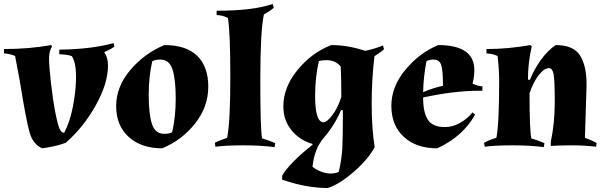

<svg xmlns="http://www.w3.org/2000/svg" viewBox="-38 -732 3040 967"><path d="M506 -403Q506 -311 443.5 -200Q381 -89 293 -13Q247 5 175 15Q130 -4 112.5 -60Q95 -116 61 -328Q57 -350 38 -450Q14 -461 -18 -463V-485Q108 -485 220 -505L224 -498Q209 -474 209 -437.5Q209 -401 218.5 -316Q228 -231 240.5 -166.5Q253 -102 262.5 -82.5Q272 -63 285 -63Q314 -116 329.5 -196.5Q345 -277 345 -346.5Q345 -416 324 -449Q306 -457 260 -459L261 -482Q423 -484 534 -515L538 -497Q522 -485 487 -469Q506 -442 506 -403Z M790 -505Q900 -505 955.5 -450.5Q1011 -396 1011 -295Q1011 -194 944.5 -110Q878 -26 779 15Q673 15 610 -42.5Q547 -100 547 -197.5Q547 -295 618 -379Q689 -463 790 -505ZM769 -432Q746 -432 729 -424Q711 -348 711 -253.5Q711 -159 727 -108.5Q743 -58 789 -58Q816 -58 829 -66Q847 -142 847 -236.5Q847 -331 831 -381.5Q815 -432 769 -432Z M1291 -659Q1273 -576 1273 -327.5Q1273 -79 1282 -35Q1317 -25 1348 -11L1345 9Q1278 0 1188 0Q1098 0 1047 7L1044 -13Q1060 -22 1106 -38Q1122 -118 1122 -343Q1122 -568 1110 -641Q1083 -656 1053 -656V-678Q1238 -678 1335 -712L1341 -693Q1321 -676 1291 -659Z M1389 -196Q1389 -292 1460 -379Q1531 -466 1630 -505Q1714 -505 1801 -476Q1850 -486 1891 -503L1896 -484Q1883 -471 1848 -449Q1834 -335 1834 -209.5Q1834 -84 1849 9Q1819 67 1746.5 131Q1674 195 1613 215Q1505 215 1383 173V153Q1419 90 1536 -3V-7Q1469 -27 1429 -77.5Q1389 -128 1389 -196ZM1549 -249Q1549 -116 1592 -116Q1608 -116 1635.5 -151.5Q1663 -187 1681 -244Q1681 -350 1678 -397Q1651 -429 1607 -429Q1584 -429 1568 -424Q1549 -342 1549 -249ZM1668 134Q1683 70 1686 15Q1689 -40 1689 -176L1680 -178Q1649 -104 1593 -38Q1545 17 1536 108Q1552 122 1578.5 132Q1605 142 1627 142Q1649 142 1668 134Z M2203 -92Q2241 -92 2278 -112.5Q2315 -133 2342 -166L2355 -155Q2293 -44 2164 15Q2058 15 1995.5 -43Q1933 -101 1933 -198.5Q1933 -296 2004 -381Q2075 -466 2169 -505Q2351 -505 2351 -379Q2351 -347 2342 -311Q2369 -298 2392 -297L2391 -275Q2384 -275 2377 -275Q2249 -275 2093 -241Q2093 -167 2116.5 -129.5Q2140 -92 2203 -92ZM2145 -432Q2126 -432 2110 -424Q2095 -349 2093 -268Q2143 -289 2193 -300Q2193 -378 2184 -405Q2175 -432 2145 -432Z M2476 -322Q2476 -384 2468 -450Q2444 -461 2412 -463V-485Q2520 -485 2633 -505L2640 -498Q2621 -416 2621 -331L2631 -330Q2651 -381 2686 -430Q2721 -479 2761 -505Q2850 -505 2883 -453Q2916 -401 2916 -311Q2916 -303 2916 -295L2908 -38Q2942 -26 2967 -12L2964 7Q2908 0 2841 0Q2774 0 2736 3V-18Q2756 -110 2756 -219.5Q2756 -329 2750 -359Q2744 -389 2727 -389Q2703 -389 2675.5 -354Q2648 -319 2629 -263Q2629 -78 2638 -35Q2673 -25 2704 -11L2701 9Q2634 0 2544 0Q2454 0 2403 7L2400 -13Q2425 -27 2462 -38Q2476 -108 2476 -322Z"/></svg>

Font: Almendra
Style: Bold
Weight: 700
Designer: Ana Sanfelippo
Foundry: Ana Sanfelippo
Version: Version 1.004